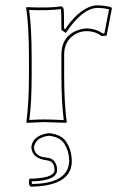

<svg xmlns="http://www.w3.org/2000/svg" viewBox="-20 -459 461 722"><path d="M225.1 -349.1Q271.5 -418.5 322.8 -435.1Q335.4 -439 346.2 -439Q374 -438.5 397 -432.1L400.9 -428.2L380.9 -325.2L362.8 -323.2Q337.9 -341.8 305.2 -341.8Q270.5 -341.8 244.1 -315.9Q221.2 -291.5 221.2 -252.9V-180.2Q221.2 -70.8 231 0L229 2.9Q227.5 2.9 147 0L80.1 2.9L79.1 0Q88.9 -68.4 88.9 -180.2V-234.9Q88.9 -367.7 78.1 -429.2L80.1 -432.1Q165.5 -428.2 210 -435.1Q217.3 -433.1 219.2 -424.8Q221.2 -413.6 220.7 -352.1ZM98.1 97.2V92.8Q102.1 58.6 143.1 45.9Q152.8 43 162.1 42H168Q207.5 47.4 225.1 68.8Q249.5 101.6 250 147Q250 223.1 146 239.3Q122.1 242.7 96.2 243.2Q85.4 235.8 89.8 216.8Q90.8 214.4 90.8 212.9Q182.6 211.9 185.1 181.2Q185.1 149.4 159.7 144.5Q157.7 144 157.2 144Q101.6 137.2 98.1 97.2ZM233.4 -343.3 227.5 -335 210.9 -346.7V-352.1Q210.9 -412.6 209 -423.3V-424.3V-424.8Q167.5 -418.9 89.4 -421.4Q99.1 -356.9 99.1 -234.9V-180.2Q99.1 -72.3 90.3 -7.8Q120.6 -9.8 147 -9.8Q175.8 -9.8 219.7 -7.3Q210.9 -76.2 210.9 -180.2V-252.9Q210.9 -326.7 279.3 -347.7Q293.9 -352.1 305.2 -352.1Q339.8 -351.6 365.7 -333.5L372.6 -334L390.1 -423.8Q369.1 -429.2 346.2 -429.2Q299.8 -429.2 246.1 -361.3Q239.3 -351.6 233.4 -343.3ZM107.9 96.7Q110.4 124.5 142.1 131.8Q149.9 133.3 158.2 134.3Q187 137.2 193.8 168.5Q194.8 174.8 194.8 181.2Q192.9 220.7 99.1 223.1Q99.1 229 100.6 232.9Q216.3 231.4 236.3 170.4Q239.7 159.2 240.2 147Q239.7 104.5 217.3 75.2Q201.2 56.2 167.5 51.8H162.6Q119.6 57.1 109.4 86.9Q108.4 90.8 107.9 93.8Z"/></svg>

Font: Linux Biolinum Outline O
Style: Bold
Weight: 700
Designer: Philipp H. Poll
Foundry: Philipp H. Poll
Version: Version 0.9.2